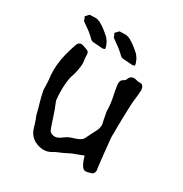

<svg xmlns="http://www.w3.org/2000/svg" viewBox="-151 -753 827 868"><g transform="rotate(30 262.0 -318.5)"><path d="M450.7 -41Q451.2 -39.6 451.2 -37.6Q451.2 -30.3 444.8 -21L440.4 -18.6L435.5 -16.6Q416.5 -10.7 408.2 -10.7Q406.7 -10.7 405.3 -11.2Q394.5 -12.7 385.3 -30.3Q377.9 -44.9 375 -54.2Q371.6 -63.5 370.1 -70.8L346.7 -61.5L323.2 -52.7Q314.9 -49.8 297.4 -41L284.7 -34.7L272 -28.8Q247.1 -19 235.8 -11.7Q217.3 0 195.3 0Q182.6 0 168.9 -3.9Q128.4 -15.6 112.3 -53.7L108.4 -65.4L104.5 -78.6Q99.1 -96.7 96.2 -104L92.3 -112.3L89.4 -121.1Q85.9 -135.7 82 -150.4L74.7 -175.8Q65.9 -206.1 61.5 -230Q60.5 -235.8 60.1 -253.9L59.6 -272L58.1 -290.5Q55.2 -311 55.2 -333Q55.2 -390.6 76.2 -455.1L80.6 -469.2L85 -482.9Q91.3 -500 105.5 -500Q112.3 -500 120.1 -496.6L136.7 -490.7Q150.9 -486.3 150.9 -472.2V-466.8Q150.9 -460 151.9 -451.2L154.3 -431.6Q154.8 -428.2 154.8 -424.8Q154.8 -417.5 153.3 -408.2L149.4 -384.8Q147 -372.1 143.1 -360.4L139.6 -350.6Q138.2 -344.2 136.2 -336.4Q130.9 -306.6 130.9 -273.4Q130.9 -248 133.8 -221.2Q134.3 -218.3 148.4 -184.6Q154.3 -169.4 162.1 -145L168.5 -124.5L175.3 -105L178.2 -97.2L181.6 -89.8Q186.5 -82.5 195.8 -79.6Q202.1 -77.1 209 -77.1Q219.7 -77.1 231.9 -84L239.7 -88.9L247.6 -94.7Q257.3 -101.6 263.2 -104.5Q270.5 -108.4 282.7 -112.3L292.5 -115.2L302.2 -118.7Q325.2 -126.5 332.5 -140.6L345.7 -167.5Q353.5 -183.6 358.9 -193.4Q368.7 -210.4 368.7 -226.6Q368.7 -230.5 368.2 -234.4L366.2 -243.7L363.8 -253.9Q360.8 -267.6 359.4 -278.3L357.9 -285.2L356.4 -292.5Q356.4 -323.2 350.6 -355.5L347.7 -369.6L344.7 -384.3Q341.3 -402.8 338.9 -417.5Q337.9 -423.3 337.9 -428.2Q337.9 -447.8 353.5 -454.6Q360.4 -457.5 362.8 -464.8Q370.1 -485.4 389.6 -485.4Q396.5 -485.4 404.3 -482.9L409.7 -481.4L415 -481H425.8Q431.6 -480.5 435.5 -476.6Q443.8 -467.8 443.8 -452.6V-449.2Q442.9 -437.5 441.9 -426.3L439.9 -407.7Q437 -386.2 436.5 -366.7L434.6 -313.5L433.6 -260.3V-221.7L433.1 -212.4V-203.1Q435.5 -172.9 439.9 -135.3L441.4 -119.6L443.4 -103.5Q445.3 -84.5 447.3 -66.9Q449.2 -48.3 450.7 -41ZM353.5 -532.7 299.3 -536.6Q291 -538.6 285.6 -544.7Q280.3 -550.8 258.3 -568.8L218.8 -597.2Q215.8 -600.6 215.8 -602.1V-603.5Q215.8 -607.4 209 -617.7Q222.2 -632.8 225.6 -635.7Q252 -636.7 257.3 -636.7Q261.2 -636.7 263.2 -636.2Q281.7 -631.3 286.1 -627Q306.2 -616.7 341.3 -585Q355.5 -566.9 357.9 -557.1Q361.8 -552.2 362.8 -542.5Q363.8 -541.5 363.8 -540Q363.8 -535.2 360.8 -535.2H360.4Q358.9 -535.2 353.5 -532.7ZM199.2 -530.3 145.5 -534.2Q136.7 -536.1 131.6 -542.2Q126.5 -548.3 104.5 -566.4L64.9 -594.7Q62 -598.1 62 -599.6V-601.1Q62 -605 55.2 -615.2Q67.9 -630.4 71.8 -633.3Q98.1 -634.3 103 -634.3Q106.9 -634.3 109.4 -633.8Q127.4 -628.9 131.8 -624.5Q152.3 -614.3 187 -582.5Q201.7 -564.5 203.6 -554.7Q207.5 -549.8 208.5 -540Q209.5 -539.1 209.5 -537.6Q209.5 -532.7 207 -532.7H206.5Q204.6 -532.7 199.2 -530.3Z"/></g></svg>

Font: Kurland
Style: Regular
Weight: 400
Designer: GGBot
Version: 0.22